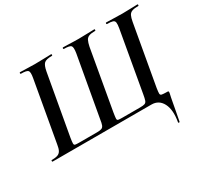

<svg xmlns="http://www.w3.org/2000/svg" viewBox="-164 -855 1356 1280"><g transform="rotate(-30 514.5 -214.5)"><path d="M773 0H12Q9 0 9 -6Q9 -12 12 -12Q42 -12 58.5 -18Q75 -24 83.5 -40Q92 -56 96 -84L178 -547Q186 -591 176 -602Q166 -613 122 -613Q118 -613 118 -619Q118 -625 122 -625Q146 -625 175 -623.5Q204 -622 235 -622Q274 -622 305.5 -623.5Q337 -625 361 -625Q365 -625 365 -619Q365 -613 361 -613Q316 -613 300.5 -598.5Q285 -584 277 -540L195 -80Q190 -49 190 -37Q190 -25 198.5 -23Q207 -21 229 -21H366Q390 -21 401.5 -25.5Q413 -30 418.5 -44Q424 -58 428 -87L510 -547Q517 -591 507 -602Q497 -613 453 -613Q449 -613 449 -619Q449 -625 453 -625Q469 -625 493 -624Q517 -623 540 -622.5Q563 -622 573 -622Q608 -622 639 -623.5Q670 -625 694 -625Q697 -625 697 -619Q697 -613 694 -613Q664 -613 647 -607Q630 -601 622 -585Q614 -569 608 -540L527 -80Q522 -49 521.5 -37Q521 -25 530 -23Q539 -21 561 -21H698Q722 -21 733.5 -25Q745 -29 750 -43Q755 -57 760 -87L841 -547Q846 -576 844 -590Q842 -604 828.5 -608.5Q815 -613 785 -613Q781 -613 781 -619Q781 -625 785 -625Q811 -625 842.5 -623.5Q874 -622 910 -622Q943 -622 973 -623.5Q1003 -625 1026 -625Q1029 -625 1029 -619Q1029 -613 1026 -613Q995 -613 978 -607Q961 -601 953 -585Q945 -569 940 -540L858 -77Q854 -50 854 -38Q854 -26 865.5 -23.5Q877 -21 905 -21Q914 -21 916 -18.5Q918 -16 916 -4Q913 8 910 23Q907 38 903 60Q899 82 893 114Q887 146 878 193Q877 197 871.5 196Q866 195 867 192Q883 103 856.5 51.5Q830 0 773 0Z"/></g></svg>

Font: Cormorant Garamond Light
Style: Italic
Weight: 300
Italic angle: -10°
Designer: Christian Thalmann (Catharsis Fonts)
Foundry: Catharsis Fonts
Version: Version 4.001